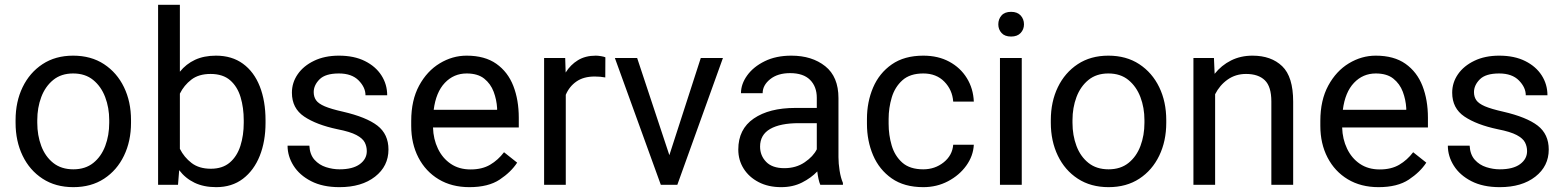

<svg xmlns="http://www.w3.org/2000/svg" viewBox="-20 -770 6522 800"><path d="M44.9 -258.3V-269.5Q44.9 -346.2 74.2 -406.7Q103.5 -467.3 157.2 -502.7Q210.9 -538.1 284.7 -538.1Q359.4 -538.1 413.3 -502.7Q467.3 -467.3 496.6 -406.7Q525.9 -346.2 525.9 -269.5V-258.3Q525.9 -182.1 496.6 -121.3Q467.3 -60.5 413.6 -25.4Q359.9 9.8 285.6 9.8Q211.4 9.8 157.5 -25.4Q103.5 -60.5 74.2 -121.3Q44.9 -182.1 44.9 -258.3ZM135.3 -269.5V-258.3Q135.3 -206.1 151.9 -161.9Q168.5 -117.7 201.9 -91.1Q235.4 -64.5 285.6 -64.5Q335.4 -64.5 368.7 -91.1Q401.9 -117.7 418.5 -161.9Q435.1 -206.1 435.1 -258.3V-269.5Q435.1 -321.3 418.2 -365.5Q401.4 -409.7 368.2 -436.8Q335 -463.9 284.7 -463.9Q234.9 -463.9 201.7 -436.8Q168.5 -409.7 151.9 -365.5Q135.3 -321.3 135.3 -269.5Z M1086.4 -268.6V-258.3Q1086.4 -181.2 1062.3 -120.6Q1038.1 -60.1 992.2 -25.1Q946.3 9.8 880.9 9.8Q829.1 9.8 790.8 -8.5Q752.4 -26.9 726.6 -61L721.7 0H638.7V-750H729.5V-471.2Q755.4 -503.4 792.7 -520.8Q830.1 -538.1 879.9 -538.1Q946.3 -538.1 992.4 -504.4Q1038.6 -470.7 1062.5 -409.9Q1086.4 -349.1 1086.4 -268.6ZM995.6 -258.3V-268.6Q995.6 -321.3 982.4 -365.2Q969.2 -409.2 939 -435.5Q908.7 -461.9 857.4 -461.9Q808.1 -461.9 777.3 -438.2Q746.6 -414.6 729.5 -379.9V-149.9Q747.1 -114.7 778.3 -90.8Q809.6 -66.9 858.4 -66.9Q907.2 -66.9 937.5 -92.8Q967.8 -118.7 981.7 -162.4Q995.6 -206.1 995.6 -258.3Z M1508.3 -140.1Q1508.3 -159.7 1499.8 -176.5Q1491.2 -193.4 1465.1 -207.3Q1439 -221.2 1386.7 -231.4Q1298.3 -250 1247.3 -284.4Q1196.3 -318.8 1196.3 -383.8Q1196.3 -425.8 1220.5 -460.7Q1244.6 -495.6 1288.8 -516.8Q1333 -538.1 1392.1 -538.1Q1455.6 -538.1 1500.5 -515.6Q1545.4 -493.2 1569.3 -455.8Q1593.3 -418.5 1593.3 -373H1502.9Q1502.9 -405.8 1474.4 -434.8Q1445.8 -463.9 1392.1 -463.9Q1335.9 -463.9 1311.5 -439.5Q1287.1 -415 1287.1 -386.2Q1287.1 -366.7 1296.9 -352.5Q1306.6 -338.4 1332.8 -327.1Q1358.9 -315.9 1408.7 -304.7Q1506.3 -282.2 1552.5 -246.6Q1598.6 -210.9 1598.6 -147Q1598.6 -77.6 1542.7 -33.9Q1486.8 9.8 1394.5 9.8Q1324.7 9.8 1276.4 -15.1Q1228 -40 1203.1 -79.6Q1178.2 -119.1 1178.2 -163.1H1269Q1271 -126 1290.5 -104.2Q1310.1 -82.5 1338.4 -73.5Q1366.7 -64.5 1394.5 -64.5Q1449.7 -64.5 1479 -85.9Q1508.3 -107.4 1508.3 -140.1Z M1936 9.8Q1862.3 9.8 1807.9 -22.9Q1753.4 -55.7 1723.4 -113.5Q1693.4 -171.4 1693.4 -245.6V-266.1Q1693.4 -352.5 1726.3 -413.3Q1759.3 -474.1 1812.3 -506.1Q1865.2 -538.1 1924.3 -538.1Q2000 -538.1 2048.1 -504.2Q2096.2 -470.2 2118.9 -411.9Q2141.6 -353.5 2141.6 -279.3V-238.8H1784.2Q1785.6 -190.4 1804.7 -150.6Q1823.7 -110.8 1858.2 -87.4Q1892.6 -64 1940.9 -64Q1988.8 -64 2022 -83.5Q2055.2 -103 2080.1 -135.7L2134.8 -92.3Q2109.4 -53.2 2062 -21.7Q2014.6 9.8 1936 9.8ZM1924.3 -463.9Q1870.6 -463.9 1833.5 -424.8Q1796.4 -385.7 1787.1 -312.5H2051.3V-319.3Q2049.3 -354.5 2036.9 -387.7Q2024.4 -420.9 1997.6 -442.4Q1970.7 -463.9 1924.3 -463.9Z M2502.4 -531.2 2502 -447.3Q2481.9 -451.2 2458 -451.2Q2411.6 -451.2 2381.8 -430.4Q2352.1 -409.7 2337.4 -375V0H2247.1V-528.3H2335L2336.9 -467.8Q2356.9 -500 2387.9 -519Q2418.9 -538.1 2462.4 -538.1Q2472.2 -538.1 2484.9 -535.9Q2497.6 -533.7 2502.4 -531.2Z M2634.8 -528.3 2769 -123.5 2899.9 -528.3H2992.2L2802.2 0H2733.4L2542 -528.3Z M3397.9 0Q3393.6 -9.8 3390.4 -24.7Q3387.2 -39.6 3385.3 -55.7Q3359.9 -28.8 3321.8 -9.5Q3283.7 9.8 3234.9 9.8Q3181.2 9.8 3140.9 -11.2Q3100.6 -32.2 3078.4 -67.6Q3056.2 -103 3056.2 -147Q3056.2 -231.9 3120.6 -276.1Q3185.1 -320.3 3293.9 -320.3H3383.3V-362.3Q3383.3 -409.2 3355.2 -437.3Q3327.1 -465.3 3272 -465.3Q3220.7 -465.3 3189.2 -440.2Q3157.7 -415 3157.7 -381.8H3067.4Q3067.4 -419.9 3093.3 -455.8Q3119.1 -491.7 3166.3 -514.9Q3213.4 -538.1 3277.3 -538.1Q3363.3 -538.1 3418.5 -494.1Q3473.6 -450.2 3473.6 -361.3V-115.2Q3473.6 -88.9 3478.3 -59.1Q3482.9 -29.3 3492.2 -7.8V0ZM3248 -69.3Q3296.9 -69.3 3332.8 -93.8Q3368.7 -118.2 3383.3 -147.9V-256.8H3308.6Q3231 -256.8 3189 -232.7Q3147 -208.5 3147 -159.2Q3147 -121.6 3172.4 -95.5Q3197.8 -69.3 3248 -69.3Z M3827.1 -64.5Q3875.5 -64.5 3911.9 -93.5Q3948.2 -122.6 3951.7 -167H4037.6Q4035.2 -120.1 4006.1 -79.8Q3977.1 -39.6 3930.2 -14.9Q3883.3 9.8 3827.1 9.8Q3747.6 9.8 3695.6 -26.6Q3643.6 -63 3617.9 -123Q3592.3 -183.1 3592.3 -253.9V-274.4Q3592.3 -345.2 3617.9 -405.3Q3643.6 -465.3 3695.8 -501.7Q3748 -538.1 3827.1 -538.1Q3889.2 -538.1 3935.5 -512.9Q3981.9 -487.8 4008.5 -444.6Q4035.2 -401.4 4037.6 -346.7H3951.7Q3948.2 -395.5 3914.8 -429.7Q3881.3 -463.9 3827.1 -463.9Q3771.5 -463.9 3740 -435.5Q3708.5 -407.2 3695.6 -363.8Q3682.6 -320.3 3682.6 -274.4V-253.9Q3682.6 -207.5 3695.3 -164.1Q3708 -120.6 3739.5 -92.5Q3771 -64.5 3827.1 -64.5Z M4139.6 -668.5Q4139.6 -690.4 4153.1 -705.6Q4166.5 -720.7 4192.9 -720.7Q4218.8 -720.7 4232.7 -705.6Q4246.6 -690.4 4246.6 -668.5Q4246.6 -647.5 4232.7 -632.6Q4218.8 -617.7 4192.9 -617.7Q4166.5 -617.7 4153.1 -632.6Q4139.6 -647.5 4139.6 -668.5ZM4237.3 -528.3V0H4146.5V-528.3Z M4358.4 -258.3V-269.5Q4358.4 -346.2 4387.7 -406.7Q4417 -467.3 4470.7 -502.7Q4524.4 -538.1 4598.1 -538.1Q4672.9 -538.1 4726.8 -502.7Q4780.8 -467.3 4810.1 -406.7Q4839.4 -346.2 4839.4 -269.5V-258.3Q4839.4 -182.1 4810.1 -121.3Q4780.8 -60.5 4727.1 -25.4Q4673.3 9.8 4599.1 9.8Q4524.9 9.8 4470.9 -25.4Q4417 -60.5 4387.7 -121.3Q4358.4 -182.1 4358.4 -258.3ZM4448.7 -269.5V-258.3Q4448.7 -206.1 4465.3 -161.9Q4481.9 -117.7 4515.4 -91.1Q4548.8 -64.5 4599.1 -64.5Q4648.9 -64.5 4682.1 -91.1Q4715.3 -117.7 4731.9 -161.9Q4748.5 -206.1 4748.5 -258.3V-269.5Q4748.5 -321.3 4731.7 -365.5Q4714.8 -409.7 4681.6 -436.8Q4648.4 -463.9 4598.1 -463.9Q4548.3 -463.9 4515.1 -436.8Q4481.9 -409.7 4465.3 -365.5Q4448.7 -321.3 4448.7 -269.5Z M5171.9 -461.9Q5128.4 -461.9 5095.2 -438.5Q5062 -415 5043 -377.4V0H4952.6V-528.3H5038.1L5041 -462.4Q5069.3 -498 5109.4 -518.1Q5149.4 -538.1 5198.7 -538.1Q5276.9 -538.1 5322.5 -494.1Q5368.2 -450.2 5368.2 -346.2V0H5277.3V-347.2Q5277.3 -409.2 5250.2 -435.5Q5223.1 -461.9 5171.9 -461.9Z M5724.1 9.8Q5650.4 9.8 5595.9 -22.9Q5541.5 -55.7 5511.5 -113.5Q5481.4 -171.4 5481.4 -245.6V-266.1Q5481.4 -352.5 5514.4 -413.3Q5547.4 -474.1 5600.3 -506.1Q5653.3 -538.1 5712.4 -538.1Q5788.1 -538.1 5836.2 -504.2Q5884.3 -470.2 5907 -411.9Q5929.7 -353.5 5929.7 -279.3V-238.8H5572.3Q5573.7 -190.4 5592.8 -150.6Q5611.8 -110.8 5646.2 -87.4Q5680.7 -64 5729 -64Q5776.9 -64 5810.1 -83.5Q5843.3 -103 5868.2 -135.7L5922.9 -92.3Q5897.5 -53.2 5850.1 -21.7Q5802.7 9.8 5724.1 9.8ZM5712.4 -463.9Q5658.7 -463.9 5621.6 -424.8Q5584.5 -385.7 5575.2 -312.5H5839.4V-319.3Q5837.4 -354.5 5825 -387.7Q5812.5 -420.9 5785.6 -442.4Q5758.8 -463.9 5712.4 -463.9Z M6342.8 -140.1Q6342.8 -159.7 6334.2 -176.5Q6325.7 -193.4 6299.6 -207.3Q6273.4 -221.2 6221.2 -231.4Q6132.8 -250 6081.8 -284.4Q6030.8 -318.8 6030.8 -383.8Q6030.8 -425.8 6054.9 -460.7Q6079.1 -495.6 6123.3 -516.8Q6167.5 -538.1 6226.6 -538.1Q6290 -538.1 6335 -515.6Q6379.9 -493.2 6403.8 -455.8Q6427.7 -418.5 6427.7 -373H6337.4Q6337.4 -405.8 6308.8 -434.8Q6280.3 -463.9 6226.6 -463.9Q6170.4 -463.9 6146 -439.5Q6121.6 -415 6121.6 -386.2Q6121.6 -366.7 6131.3 -352.5Q6141.1 -338.4 6167.2 -327.1Q6193.4 -315.9 6243.2 -304.7Q6340.8 -282.2 6387 -246.6Q6433.1 -210.9 6433.1 -147Q6433.1 -77.6 6377.2 -33.9Q6321.3 9.8 6229 9.8Q6159.2 9.8 6110.8 -15.1Q6062.5 -40 6037.6 -79.6Q6012.7 -119.1 6012.7 -163.1H6103.5Q6105.5 -126 6125 -104.2Q6144.5 -82.5 6172.9 -73.5Q6201.2 -64.5 6229 -64.5Q6284.2 -64.5 6313.5 -85.9Q6342.8 -107.4 6342.8 -140.1Z"/></svg>

Font: Vazirmatn FD
Style: Regular
Weight: 400
Designer: Saber Rastikerdar
Foundry: Saber Rastikerdar
Version: Version 33.001